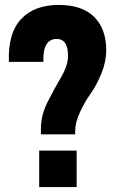

<svg xmlns="http://www.w3.org/2000/svg" viewBox="-20 -759 466 779"><path d="M146 -214V-237Q146 -292 173.5 -346Q201 -400 228.5 -447Q256 -494 256 -532Q256 -601 210 -601Q153 -601 156 -508H16Q12 -625 66 -682Q120 -739 218 -739Q314 -739 362.5 -690Q411 -641 411 -556Q411 -509 391.5 -461Q372 -413 348 -379.5Q324 -346 304.5 -304Q285 -262 285 -227V-214ZM139 0V-148H291V0Z"/></svg>

Font: Mona Sans Condensed ExtraBold
Style: Regular
Weight: 800
Width: 3
Designer: Deni Anggara
Foundry: GitHub
Version: Version 1.001;gftools[0.9.33]